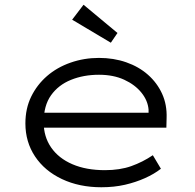

<svg xmlns="http://www.w3.org/2000/svg" viewBox="-20 -779 823 809"><path d="M407 10Q314 10 241 -24.5Q168 -59 127.5 -120Q87 -181 87 -259Q87 -322 111.5 -372Q136 -422 178 -458.5Q220 -495 277 -515Q334 -535 397 -535Q459 -535 512 -516.5Q565 -498 603.5 -464Q642 -430 663 -384Q684 -338 682 -282L681 -241H151L140 -304H624L606 -293V-317Q603 -355 576 -388.5Q549 -422 503.5 -443Q458 -464 397 -464Q332 -464 279 -442.5Q226 -421 195 -377.5Q164 -334 164 -264Q164 -203 195.5 -157.5Q227 -112 285 -87Q343 -62 422 -62Q485 -62 533 -79Q581 -96 624 -125L658 -68Q630 -46 591 -28.5Q552 -11 506.5 -0.5Q461 10 407 10ZM447 -599 284 -696 332 -759 475 -640Z"/></svg>

Font: Lexend Mega Light
Style: Regular
Weight: 300
Version: Version 1.007